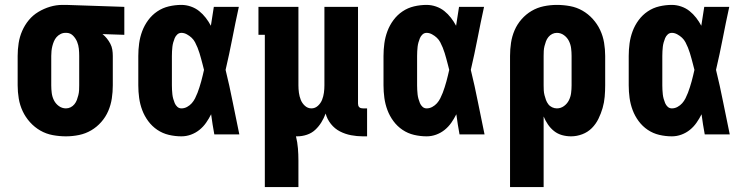

<svg xmlns="http://www.w3.org/2000/svg" viewBox="-20 -548 3040 783"><path d="M249 8Q222 8 195 3Q168 -2 144.5 -15.5Q121 -29 102.5 -49.5Q84 -70 72.5 -94.5Q61 -119 56.5 -146Q52 -173 52 -200V-320Q52 -346 56 -372Q60 -398 70.5 -422Q81 -446 97.5 -466Q114 -486 136.5 -499.5Q159 -513 184 -520.5Q209 -528 235 -528H250L487 -520V-406L398 -409Q408 -401 416 -391Q424 -381 430 -369.5Q436 -358 438 -345.5Q440 -333 440 -320V-200Q440 -173 436 -146.5Q432 -120 421.5 -95.5Q411 -71 393 -50.5Q375 -30 352 -16.5Q329 -3 302.5 2.5Q276 8 249 8ZM249 -106Q259 -106 268 -110.5Q277 -115 283.5 -123Q290 -131 293.5 -140.5Q297 -150 299.5 -160Q302 -170 302.5 -180Q303 -190 303 -200V-320Q303 -335 301.5 -349.5Q300 -364 294.5 -377.5Q289 -391 278.5 -402Q268 -413 253 -414H246Q236 -414 226.5 -409Q217 -404 210.5 -396.5Q204 -389 200 -379.5Q196 -370 193.5 -360Q191 -350 190 -340Q189 -330 189 -320V-200Q189 -184 191 -168.5Q193 -153 200 -139Q207 -125 220 -115.5Q233 -106 249 -106Z M720 8Q694 8 668.5 2Q643 -4 621.5 -18.5Q600 -33 584.5 -54Q569 -75 560 -99Q551 -123 547.5 -148.5Q544 -174 544 -200V-320Q544 -346 547.5 -371.5Q551 -397 560 -421Q569 -445 584.5 -466Q600 -487 621.5 -501.5Q643 -516 668.5 -522Q694 -528 720 -528Q739 -528 758 -521.5Q777 -515 792 -503Q807 -491 819 -475.5Q831 -460 840 -443Q843 -462 846 -481.5Q849 -501 852 -520H954Q940 -456 927.5 -391.5Q915 -327 900 -263Q916 -198 929 -132Q942 -66 956 0H854Q850 -20 847 -40.5Q844 -61 841 -82Q832 -64 820.5 -47.5Q809 -31 793.5 -18.5Q778 -6 759 1Q740 8 720 8ZM720 -106Q732 -106 743 -112Q754 -118 762 -127Q770 -136 775.5 -147Q781 -158 785.5 -169.5Q790 -181 793.5 -192.5Q797 -204 800.5 -216Q804 -228 806.5 -239.5Q809 -251 812 -263Q809 -275 806 -286.5Q803 -298 800 -309Q797 -320 793.5 -331.5Q790 -343 785.5 -354Q781 -365 775.5 -375.5Q770 -386 761.5 -394Q753 -402 742 -408Q731 -414 720 -414Q710 -414 703 -407.5Q696 -401 692.5 -392.5Q689 -384 686.5 -375Q684 -366 683 -357Q682 -348 681.5 -338.5Q681 -329 681 -320V-200Q681 -191 681.5 -181.5Q682 -172 683 -163Q684 -154 686.5 -145Q689 -136 692.5 -127.5Q696 -119 703 -112.5Q710 -106 720 -106Z M1060 215V-406H1034V-520H1197V-200Q1197 -185 1199 -170Q1201 -155 1206.5 -141Q1212 -127 1223.5 -116.5Q1235 -106 1250 -106Q1265 -106 1276.5 -116.5Q1288 -127 1293.5 -141Q1299 -155 1301 -170Q1303 -185 1303 -200V-520H1440V-126Q1440 -122 1441 -118Q1442 -114 1445 -111Q1448 -108 1452 -107Q1456 -106 1460 -106H1477V8H1460Q1436 8 1412 3.5Q1388 -1 1366.5 -12Q1345 -23 1329.5 -42.5Q1314 -62 1308 -85Q1301 -66 1290.5 -49Q1280 -32 1265.5 -18.5Q1251 -5 1231.5 1.5Q1212 8 1192 8H1187Q1193 32 1195 57Q1197 82 1197 107V215Z M1720 8Q1694 8 1668.5 2Q1643 -4 1621.5 -18.5Q1600 -33 1584.5 -54Q1569 -75 1560 -99Q1551 -123 1547.5 -148.5Q1544 -174 1544 -200V-320Q1544 -346 1547.5 -371.5Q1551 -397 1560 -421Q1569 -445 1584.5 -466Q1600 -487 1621.5 -501.5Q1643 -516 1668.5 -522Q1694 -528 1720 -528Q1739 -528 1758 -521.5Q1777 -515 1792 -503Q1807 -491 1819 -475.5Q1831 -460 1840 -443Q1843 -462 1846 -481.5Q1849 -501 1852 -520H1954Q1940 -456 1927.5 -391.5Q1915 -327 1900 -263Q1916 -198 1929 -132Q1942 -66 1956 0H1854Q1850 -20 1847 -40.5Q1844 -61 1841 -82Q1832 -64 1820.5 -47.5Q1809 -31 1793.5 -18.5Q1778 -6 1759 1Q1740 8 1720 8ZM1720 -106Q1732 -106 1743 -112Q1754 -118 1762 -127Q1770 -136 1775.5 -147Q1781 -158 1785.5 -169.5Q1790 -181 1793.5 -192.5Q1797 -204 1800.5 -216Q1804 -228 1806.5 -239.5Q1809 -251 1812 -263Q1809 -275 1806 -286.5Q1803 -298 1800 -309Q1797 -320 1793.5 -331.5Q1790 -343 1785.5 -354Q1781 -365 1775.5 -375.5Q1770 -386 1761.5 -394Q1753 -402 1742 -408Q1731 -414 1720 -414Q1710 -414 1703 -407.5Q1696 -401 1692.5 -392.5Q1689 -384 1686.5 -375Q1684 -366 1683 -357Q1682 -348 1681.5 -338.5Q1681 -329 1681 -320V-200Q1681 -191 1681.5 -181.5Q1682 -172 1683 -163Q1684 -154 1686.5 -145Q1689 -136 1692.5 -127.5Q1696 -119 1703 -112.5Q1710 -106 1720 -106Z M2060 215V-320Q2060 -347 2064 -373.5Q2068 -400 2078.5 -424.5Q2089 -449 2107 -469.5Q2125 -490 2148 -503.5Q2171 -517 2197.5 -522.5Q2224 -528 2251 -528Q2278 -528 2305 -523Q2332 -518 2355.5 -504.5Q2379 -491 2397.5 -470.5Q2416 -450 2427.5 -425.5Q2439 -401 2443.5 -374Q2448 -347 2448 -320V-200Q2448 -177 2446 -153.5Q2444 -130 2437.5 -107.5Q2431 -85 2420.5 -63.5Q2410 -42 2393.5 -25.5Q2377 -9 2354.5 -0.5Q2332 8 2309 8Q2290 8 2272 3Q2254 -2 2239.5 -13.5Q2225 -25 2214.5 -40.5Q2204 -56 2197 -73V215ZM2251 -106Q2267 -106 2280 -115.5Q2293 -125 2300 -139Q2307 -153 2309 -168.5Q2311 -184 2311 -200V-320Q2311 -336 2309 -351.5Q2307 -367 2300 -381Q2293 -395 2280 -404.5Q2267 -414 2251 -414Q2241 -414 2232 -409.5Q2223 -405 2216.5 -397Q2210 -389 2206.5 -379.5Q2203 -370 2200.5 -360Q2198 -350 2197.5 -340Q2197 -330 2197 -320V-200Q2197 -190 2197.5 -180Q2198 -170 2200.5 -160Q2203 -150 2206.5 -140.5Q2210 -131 2216 -123Q2222 -115 2231.5 -110.5Q2241 -106 2251 -106Z M2720 8Q2694 8 2668.5 2Q2643 -4 2621.5 -18.5Q2600 -33 2584.5 -54Q2569 -75 2560 -99Q2551 -123 2547.5 -148.5Q2544 -174 2544 -200V-320Q2544 -346 2547.5 -371.5Q2551 -397 2560 -421Q2569 -445 2584.5 -466Q2600 -487 2621.5 -501.5Q2643 -516 2668.5 -522Q2694 -528 2720 -528Q2739 -528 2758 -521.5Q2777 -515 2792 -503Q2807 -491 2819 -475.5Q2831 -460 2840 -443Q2843 -462 2846 -481.5Q2849 -501 2852 -520H2954Q2940 -456 2927.5 -391.5Q2915 -327 2900 -263Q2916 -198 2929 -132Q2942 -66 2956 0H2854Q2850 -20 2847 -40.5Q2844 -61 2841 -82Q2832 -64 2820.5 -47.5Q2809 -31 2793.5 -18.5Q2778 -6 2759 1Q2740 8 2720 8ZM2720 -106Q2732 -106 2743 -112Q2754 -118 2762 -127Q2770 -136 2775.5 -147Q2781 -158 2785.5 -169.5Q2790 -181 2793.5 -192.5Q2797 -204 2800.5 -216Q2804 -228 2806.5 -239.5Q2809 -251 2812 -263Q2809 -275 2806 -286.5Q2803 -298 2800 -309Q2797 -320 2793.5 -331.5Q2790 -343 2785.5 -354Q2781 -365 2775.5 -375.5Q2770 -386 2761.5 -394Q2753 -402 2742 -408Q2731 -414 2720 -414Q2710 -414 2703 -407.5Q2696 -401 2692.5 -392.5Q2689 -384 2686.5 -375Q2684 -366 2683 -357Q2682 -348 2681.5 -338.5Q2681 -329 2681 -320V-200Q2681 -191 2681.5 -181.5Q2682 -172 2683 -163Q2684 -154 2686.5 -145Q2689 -136 2692.5 -127.5Q2696 -119 2703 -112.5Q2710 -106 2720 -106Z"/></svg>

Font: Iosevka Curly Slab Heavy
Style: Regular
Weight: 900
Monospace: yes
Designer: Belleve Invis
Foundry: Belleve Invis
Version: Version 22.1.2; ttfautohint (v1.8.4)